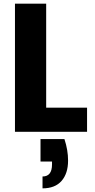

<svg xmlns="http://www.w3.org/2000/svg" viewBox="-20 -722 519 1052"><path d="M233 -132H457V0H62V-702H233ZM353 158Q353 228 317.5 269Q282 310 213 310V245Q265 245 265 179V163H202V40H333Q353 100 353 158Z"/></svg>

Font: Poppins A&M
Style: Bold-A&M
Weight: 700
Designer: Ninad Kale (Devanagari), Jonny Pinhorn (Latin)
Foundry: Indian Type Foundry
Version: 4.004